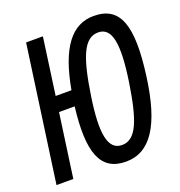

<svg xmlns="http://www.w3.org/2000/svg" viewBox="-146 -911 1007 1074"><g transform="rotate(-20 358.0 -374.0)"><path d="M111 30 164 -349H257C225 -84 270 40 423 40C568 40 655 -91 692 -372C730 -658 689 -788 529 -788C398 -788 314 -679 271 -440H177L224 -778H124L11 30ZM433 -55C350 -55 330 -156 363 -372C396 -591 436 -693 521 -693C604 -693 622 -591 589 -372C556 -156 518 -55 433 -55Z"/></g></svg>

Font: Smiley Sans Oblique
Style: Regular
Weight: 400
Italic angle: -8°
Designer: oooooohmygosh, Nagisa Chen, Janine Sui, Heda Shi, Jian Li
Foundry: atelierAnchor
Version: Version 2.0.1